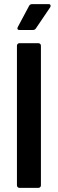

<svg xmlns="http://www.w3.org/2000/svg" viewBox="-20 -909 279 929"><path d="M74 0Q69 0 65.5 -3.5Q62 -7 62 -12V-688Q62 -693 65.5 -696.5Q69 -700 74 -700H166Q171 -700 174.5 -696.5Q178 -693 178 -688V-12Q178 -7 174.5 -3.5Q171 0 166 0ZM74 -764Q67 -764 65.5 -767Q64 -770 64 -772Q64 -774 66 -778L121 -881Q125 -889 136 -889H215Q222 -889 223.5 -886Q225 -883 225 -881Q225 -878 223 -874L154 -772Q149 -764 140 -764Z"/></svg>

Font: LinhAnh SemBd
Style: Regular
Weight: 600
Monospace: yes
Designer: Jeremy Tribby
Foundry: Tribby Type
Version: Version 1.408